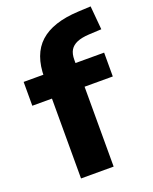

<svg xmlns="http://www.w3.org/2000/svg" viewBox="-135 -787 686 863"><g transform="rotate(-20 208.0 -356.0)"><path d="M101 0V-382H7V-496H146L101 -453V-483Q101 -593 161.5 -648Q222 -703 345 -709L406 -712L416 -599L356 -596Q320 -594 298 -584.5Q276 -575 265.5 -557.5Q255 -540 255 -511V-483L237 -496H392V-382H257V0Z"/></g></svg>

Font: Nunito Sans 10pt ExtraBold
Style: Regular
Weight: 800
Designer: Vernon Adams
Foundry: Vernon Adams
Version: Version 3.101;gftools[0.9.27]